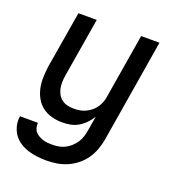

<svg xmlns="http://www.w3.org/2000/svg" viewBox="-135 -636 869 955"><g transform="rotate(20 300.0 -158.5)"><path d="M218 213Q192 213 167 210Q142 207 118.5 199.5Q95 192 74.5 178.5Q54 165 40.5 145.5Q27 126 21 101.5Q15 77 19 51H114Q113 64 116 76.5Q119 89 127 98Q135 107 145.5 113Q156 119 168 123Q180 127 192.5 128Q205 129 218 129Q235 129 252 126Q269 123 285 115Q301 107 314.5 94.5Q328 82 338 67Q348 52 353 35.5Q358 19 361 2L374 -75Q362 -56 346 -39.5Q330 -23 310.5 -11.5Q291 0 269 4Q247 8 226 8Q198 8 170 0.5Q142 -7 120.5 -23.5Q99 -40 85.5 -64.5Q72 -89 66.5 -116Q61 -143 62 -172.5Q63 -202 67 -231L117 -530H214L162 -217Q159 -200 158.5 -182.5Q158 -165 161 -149Q164 -133 172 -118.5Q180 -104 193 -94Q206 -84 222.5 -80Q239 -76 256 -76Q272 -76 288 -78.5Q304 -81 319 -88Q334 -95 347.5 -106Q361 -117 370.5 -131Q380 -145 385.5 -160.5Q391 -176 393 -192L449 -530H546L456 16Q451 43 441.5 69.5Q432 96 415.5 120Q399 144 376 162.5Q353 181 326.5 192.5Q300 204 272.5 208.5Q245 213 218 213Z"/></g></svg>

Font: Iosevka Curly Medium Extended
Style: Italic
Weight: 500
Width: 7
Italic angle: -9°
Monospace: yes
Designer: Belleve Invis
Foundry: Belleve Invis
Version: Version 11.1.0; ttfautohint (v1.8.3)